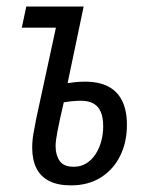

<svg xmlns="http://www.w3.org/2000/svg" viewBox="-20 -555 457 585"><path d="M196.3 9.8Q155.8 9.8 129.6 -3.7Q103.5 -17.1 90.8 -42.7Q78.1 -68.4 78.1 -105Q78.1 -127.4 82.3 -150.4Q86.4 -173.3 90.8 -195.3L150.4 -470.7H46.4L60.1 -535.2H234.9L186 -301.8Q195.3 -303.2 209.5 -304.7Q223.6 -306.2 239.3 -306.2Q281.7 -306.2 310.1 -291.3Q338.4 -276.4 352.5 -247.1Q366.7 -217.8 366.7 -174.8Q366.7 -122.1 346.2 -80.3Q325.7 -38.6 287.4 -14.4Q249 9.8 196.3 9.8ZM204.6 -46.9Q226.6 -46.9 243.2 -57.4Q259.8 -67.9 271.2 -85.4Q282.7 -103 288.6 -125Q294.4 -147 294.4 -169.9Q294.4 -196.8 287.1 -213.9Q279.8 -231 264.9 -239.5Q250 -248 227.1 -248Q214.8 -248 201.4 -246.8Q188 -245.6 174.3 -243.2Q161.1 -186.5 155.3 -156.2Q149.4 -126 149.4 -109.4Q149.4 -83 161.6 -64.9Q173.8 -46.9 204.6 -46.9Z"/></svg>

Font: Open Sans Condensed
Style: Italic
Weight: 400
Width: 3
Italic angle: -12°
Designer: Monotype Design Team
Foundry: Monotype Imaging Inc.
Version: Version 3.000